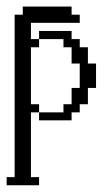

<svg xmlns="http://www.w3.org/2000/svg" viewBox="-20 -361 332 576"><path d="M97.2 0V-23.9H170.4V-48.3H194.8V-97.2H219.2V-170.4H194.8V-219.2H170.4V-243.7H97.2V-268.1H194.8V-243.7H219.2V-219.2H243.7V-170.4H268.1V-97.2H243.7V-48.3H219.2V-23.9H194.8V0ZM0 194.8V170.4H23.9V-316.9H48.3V-341.3H194.8V-316.9H219.2V-292.5H72.8V-243.7H97.2V-219.2H72.8V-48.3H97.2V-23.9H72.8V170.4H97.2V194.8Z"/></svg>

Font: FS Mondwest Regular
Style: Regular
Weight: 400
Designer: NZWStudios2024
Foundry: https://fontstruct.com
Version: Version 1.0